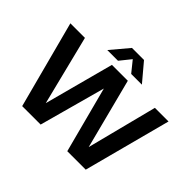

<svg xmlns="http://www.w3.org/2000/svg" viewBox="-197 -1241 1534 1534"><g transform="rotate(45 570.0 -474.5)"><path d="M210.5 0 15 -740H179.5L346.5 -71.5H306L484.5 -740H664L836.5 -71.5H799L970 -740H1124L928.5 0H720L551.5 -641H594.5L419 0ZM374.5 -797.5 502 -949H638L765.5 -797.5H644.5L557.5 -905.5H582.5L495.5 -797.5Z"/></g></svg>

Font: Encode Sans SC Condensed Thin
Style: Bold
Weight: 700
Version: Version 3.002